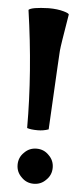

<svg xmlns="http://www.w3.org/2000/svg" viewBox="-50 -696 316 730"><g transform="rotate(5 107.5 -331.0)"><path d="M64 -205Q64 -419 30 -653Q41 -664 106 -666Q140 -666 164 -659Q185 -653 184 -648Q163 -522 163 -513Q163 -530 146 -207Q126 -200 105 -200Q78 -200 64 -205ZM154 -16Q135 4 107 4Q79 4 60 -16Q40 -35 40 -63Q40 -91 60 -110Q79 -130 107 -130Q135 -130 154 -110Q174 -91 174 -63Q174 -35 154 -16Z"/></g></svg>

Font: Bubblegum Sans
Style: Regular
Weight: 400
Designer: Angel Koziupa and Alejandro Paul
Foundry: Angel Koziupa and Alejandro Paul
Version: Version 1.001